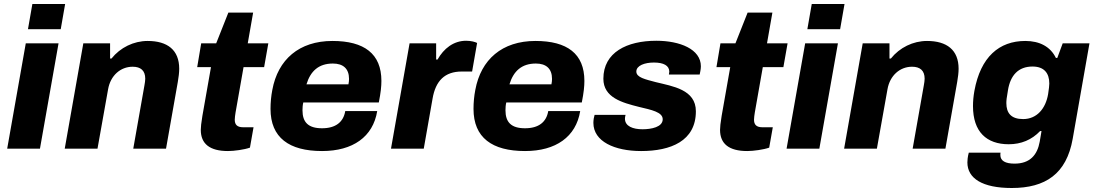

<svg xmlns="http://www.w3.org/2000/svg" viewBox="-20 -744 5490 961"><path d="M120 -598H284L306 -724H142ZM16 0H180L273 -527H109Z M304 0H468L521 -297C533 -366 583 -410 644 -410C684 -410 707 -391 707 -350C707 -340 705 -329 703 -317L647 0H811L870 -334C874 -358 877 -380 877 -400C877 -494 818 -539 719 -539C649 -539 582 -506 538 -451H531V-527H397Z M1121 12C1152 12 1203 5 1231 -5L1249 -107H1197C1166 -107 1155 -121 1155 -145C1155 -153 1157 -169 1159 -181L1199 -408H1302L1323 -527H1220L1247 -681H1123L1062 -527H987L967 -408H1036L993 -164C987 -128 985 -107 985 -94C985 -24 1030 12 1121 12Z M1592 12C1746 12 1847 -59 1868 -188H1708C1699 -133 1660 -102 1592 -102C1523 -102 1494 -132 1494 -192C1494 -204 1495 -219 1498 -231H1876C1886 -281 1889 -313 1889 -339C1889 -475 1803 -539 1644 -539C1477 -539 1371 -446 1343 -294C1337 -263 1334 -231 1334 -199C1334 -55 1427 12 1592 12ZM1514 -322C1534 -388 1575 -426 1646 -426C1697 -426 1727 -401 1727 -349C1727 -341 1726 -331 1724 -322Z M1937 0H2101L2145 -250C2160 -339 2206 -386 2291 -386H2343L2368 -529C2359 -534 2338 -540 2313 -540C2250 -540 2201 -501 2170 -446H2163V-527H2030Z M2608 12C2762 12 2863 -59 2884 -188H2724C2715 -133 2676 -102 2608 -102C2539 -102 2510 -132 2510 -192C2510 -204 2511 -219 2514 -231H2892C2902 -281 2905 -313 2905 -339C2905 -475 2819 -539 2660 -539C2493 -539 2387 -446 2359 -294C2353 -263 2350 -231 2350 -199C2350 -55 2443 12 2608 12ZM2530 -322C2550 -388 2591 -426 2662 -426C2713 -426 2743 -401 2743 -349C2743 -341 2742 -331 2740 -322Z M3189 12C3337 12 3463 -38 3463 -187C3463 -296 3347 -312 3262 -333C3210 -347 3165 -356 3165 -386C3165 -416 3207 -431 3253 -431C3301 -431 3330 -416 3330 -385C3330 -382 3329 -377 3328 -371H3482C3483 -377 3488 -396 3488 -412C3488 -498 3383 -540 3265 -540C3118 -540 3000 -482 3000 -350C3000 -255 3095 -230 3178 -209C3241 -194 3297 -183 3297 -147C3297 -108 3240 -97 3196 -97C3148 -97 3108 -112 3108 -150C3108 -154 3109 -162 3111 -169H2956C2953 -160 2950 -143 2950 -129C2950 -36 3056 12 3189 12Z M3720 12C3751 12 3802 5 3830 -5L3848 -107H3796C3765 -107 3754 -121 3754 -145C3754 -153 3756 -169 3758 -181L3798 -408H3901L3922 -527H3819L3846 -681H3722L3661 -527H3586L3566 -408H3635L3592 -164C3586 -128 3584 -107 3584 -94C3584 -24 3629 12 3720 12Z M4021 -598H4185L4207 -724H4043ZM3917 0H4081L4174 -527H4010Z M4205 0H4369L4422 -297C4434 -366 4484 -410 4545 -410C4585 -410 4608 -391 4608 -350C4608 -340 4606 -329 4604 -317L4548 0H4712L4771 -334C4775 -358 4778 -380 4778 -400C4778 -494 4719 -539 4620 -539C4550 -539 4483 -506 4439 -451H4432V-527H4298Z M5044 197C5212 197 5318 127 5349 -49L5433 -527H5299L5272 -454H5265C5238 -510 5184 -539 5112 -539C4981 -539 4888 -459 4857 -289C4852 -261 4850 -236 4850 -213C4850 -84 4918 -22 5029 -22C5091 -22 5144 -44 5186 -88H5193C5190 -73 5187 -54 5184 -35C5172 32 5135 75 5058 75C5012 75 4987 61 4987 32C4987 28 4987 24 4988 20H4829C4823 42 4822 60 4822 69C4822 149 4897 197 5044 197ZM5101 -148C5041 -148 5017 -178 5017 -228C5017 -240 5018 -253 5025 -292C5037 -367 5077 -411 5148 -411C5206 -411 5232 -378 5232 -326C5232 -314 5230 -301 5226 -273C5214 -201 5170 -148 5101 -148Z"/></svg>

Font: Archivo ExtraBold
Style: Italic
Weight: 800
Italic angle: -10°
Designer: Hector Gatti
Foundry: Omnibus-Type
Version: Version 2.001